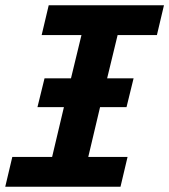

<svg xmlns="http://www.w3.org/2000/svg" viewBox="-23 -713 646 733"><path d="M-3 0 24 -114H176L221 -304H120L147 -414H248L288 -579H136L163 -693H603L576 -579H426L386 -414H487L460 -304H359L314 -114H464L437 0Z"/></svg>

Font: Ubuntu Sans Mono
Style: Italic
Weight: 400
Italic angle: -13.5°
Monospace: yes
Designer: Dalton Maag Ltd
Foundry: Dalton Maag Ltd
Version: Version 1.006